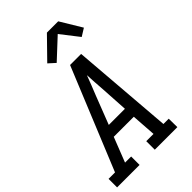

<svg xmlns="http://www.w3.org/2000/svg" viewBox="-294 -1077 1178 1178"><g transform="rotate(-45 295.0 -488.0)"><path d="M-10 0V-74H46L317 -735H413L466 -74H512L513 0H317V-74H380L369 -234H195L132 -73H185V0ZM225 -307H365L354 -490Q351 -522 349.5 -554Q348 -586 346 -618Q334 -586 321.5 -554Q309 -522 296 -490ZM268 -802 225 -841 357 -976H455L539 -837L489 -806L398 -923Z"/></g></svg>

Font: Iosevka Plex Etoile
Style: Italic
Weight: 400
Italic angle: -9°
Designer: Belleve Invis
Foundry: Belleve Invis
Version: Version 25.1.1; ttfautohint (v1.8.4)